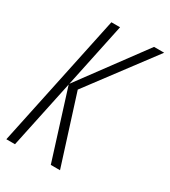

<svg xmlns="http://www.w3.org/2000/svg" viewBox="-177 -802 789 891"><g transform="rotate(30 218.0 -357.0)"><path d="M2 0 152.8 -713.9H199.2L126.5 -369.1L381.3 -713.9H435.5L173.8 -365.2L289.6 0H240.2L125.5 -364.7L48.3 0Z"/></g></svg>

Font: Open Sans Condensed Light
Style: Italic
Weight: 300
Width: 3
Italic angle: -12°
Designer: Monotype Design Team
Foundry: Monotype Imaging Inc.
Version: Version 3.000; ttfautohint (v1.8.4)